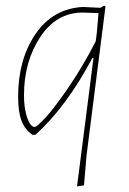

<svg xmlns="http://www.w3.org/2000/svg" viewBox="-20 -479 461 688"><path d="M279 -454 340 -451 353 -459 358 -456 290 79 281 185 256 189 315 -271H311Q217 -95 107 4H96Q69 -15 57 -46.5Q45 -78 45 -133Q45 -265 106.5 -356Q168 -447 275 -454ZM66 -138Q66 -98 73.5 -70.5Q81 -43 89 -33.5Q97 -24 104 -24Q112 -24 143.5 -58Q175 -92 226.5 -167.5Q278 -243 323 -331L327 -362L333 -432L276 -434Q182 -434 124 -346Q66 -258 66 -138Z"/></svg>

Font: Alegreya Sans Thin
Style: Italic
Weight: 100
Italic angle: -7°
Designer: Juan Pablo del Peral
Foundry: Huerta Tipografica
Version: Version 2.007